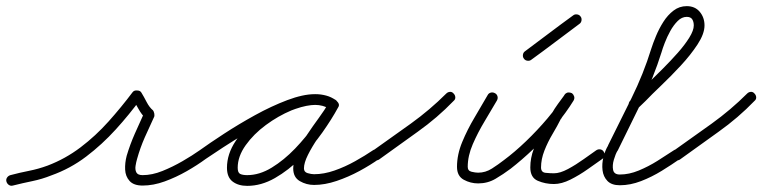

<svg xmlns="http://www.w3.org/2000/svg" viewBox="-31 -581 2485 626"><path d="M11 24Q4 26 -2 22Q-8 18 -10 11Q-12 4 -8 -2Q-4 -8 3 -10Q33 -18 63.5 -24Q94 -30 124 -41Q182 -63 231.5 -100.5Q281 -138 323 -185Q365 -232 401 -280Q406 -287 416 -286Q426 -286 430 -279Q438 -266 447 -248.5Q456 -231 468 -221Q470 -219 472 -211Q473 -204 472 -201Q456 -167 441 -133Q426 -99 416 -63Q413 -53 411 -40.5Q409 -28 413.5 -19Q418 -10 434 -10Q465 -10 498.5 -23.5Q532 -37 564 -55.5Q596 -74 620 -91Q626 -95 633 -94Q640 -93 644 -87Q648 -81 647 -74Q646 -67 640 -63Q613 -43 578 -23Q543 -3 506 10.5Q469 24 434 24Q405 24 391.5 9Q378 -6 377 -28Q376 -50 382 -73Q393 -110 408.5 -145Q424 -180 440 -215Q441 -217 442 -213.5Q443 -210 444 -206Q445 -201 445.5 -197.5Q446 -194 444 -195Q431 -207 420.5 -226Q410 -245 400 -261Q398 -264 403 -265.5Q408 -267 415 -267Q421 -266 426 -264.5Q431 -263 429 -260Q391 -208 346.5 -159Q302 -110 250 -70.5Q198 -31 136 -9Q106 3 74.5 9.5Q43 16 11 24Q11 24 11 24Q11 24 11 24Z M616 -67Q612 -73 613 -80Q614 -87 620 -91Q652 -114 699.5 -145Q747 -176 800.5 -205.5Q854 -235 905.5 -254.5Q957 -274 998 -274Q1015 -274 1032 -269.5Q1049 -265 1063 -255Q1070 -250 1070.5 -243.5Q1071 -237 1068 -232Q1064 -226 1057.5 -224Q1051 -222 1044 -226Q1022 -239 996 -239Q962 -239 919 -221Q876 -203 836 -173.5Q796 -144 770 -107.5Q744 -71 744 -34Q744 -18 752 -14Q760 -10 775 -10Q815 -10 855 -34.5Q895 -59 931 -96.5Q967 -134 995 -174.5Q1023 -215 1041 -246Q1045 -254 1052 -255Q1059 -256 1064 -253Q1070 -250 1073 -243.5Q1076 -237 1071 -230Q1061 -211 1042.5 -184.5Q1024 -158 1005 -130Q986 -102 973 -76Q960 -50 960 -32Q960 -20 972 -16.5Q984 -13 993 -13Q1025 -13 1059.5 -25Q1094 -37 1127 -55.5Q1160 -74 1185 -91Q1191 -95 1198 -94Q1205 -93 1209 -87Q1213 -81 1212 -74Q1211 -67 1205 -63Q1177 -43 1141 -23.5Q1105 -4 1066.5 9Q1028 22 993 22Q968 22 946.5 9.5Q925 -3 925 -32Q925 -57 938 -85Q951 -113 970 -141.5Q989 -170 1008.5 -196.5Q1028 -223 1041 -246Q1045 -254 1052 -255.5Q1059 -257 1064 -253Q1070 -250 1073 -243.5Q1076 -237 1071 -230Q1051 -193 1020 -149Q989 -105 949.5 -65.5Q910 -26 865.5 -0.5Q821 25 775 25Q746 25 727.5 11Q709 -3 709 -34Q709 -79 737.5 -121.5Q766 -164 810.5 -198.5Q855 -233 905 -253.5Q955 -274 996 -274Q1032 -274 1062 -256Q1069 -252 1069.5 -245Q1070 -238 1066 -232Q1063 -227 1056.5 -224.5Q1050 -222 1043 -227Q1033 -234 1021 -236.5Q1009 -239 998 -239Q970 -239 932.5 -226Q895 -213 853.5 -192Q812 -171 771.5 -147Q731 -123 696.5 -100.5Q662 -78 640 -63Q634 -59 627 -60Q620 -61 616 -67Z M1181 -66Q1177 -71 1178 -78.5Q1179 -86 1185 -90Q1246 -133 1308.5 -178Q1371 -223 1424 -276Q1429 -281 1436 -281.5Q1443 -282 1448 -276Q1453 -271 1453.5 -264Q1454 -257 1448 -252Q1395 -197 1331 -151.5Q1267 -106 1205 -61Q1199 -57 1192 -58.5Q1185 -60 1181 -66Z M1559 -271Q1562 -277 1569 -279Q1576 -281 1583 -277Q1589 -274 1591 -267Q1593 -260 1589 -253Q1571 -222 1549 -185.5Q1527 -149 1510.5 -111Q1494 -73 1494 -37Q1494 -24 1506.5 -21Q1519 -18 1528 -18Q1552 -18 1573 -31.5Q1594 -45 1612 -59Q1647 -85 1684 -120.5Q1721 -156 1754 -195Q1787 -234 1809 -271Q1813 -278 1820 -278.5Q1827 -279 1833 -276Q1838 -272 1840.5 -265.5Q1843 -259 1838 -252Q1828 -237 1817.5 -223Q1807 -209 1798 -193Q1798 -193 1798 -193Q1798 -194 1798 -194Q1786 -170 1770.5 -144Q1755 -118 1744 -90Q1733 -62 1733 -35Q1733 -19 1748 -17.5Q1763 -16 1775 -16Q1795 -16 1821 -30Q1847 -44 1872 -62Q1897 -80 1913 -91Q1913 -91 1913 -91Q1913 -91 1913 -91Q1919 -95 1926 -94Q1933 -93 1937 -87Q1941 -81 1940 -74Q1939 -67 1933 -63Q1913 -49 1885.5 -29.5Q1858 -10 1829 4.5Q1800 19 1775 19Q1747 19 1722.5 8.5Q1698 -2 1698 -35Q1698 -66 1709.5 -96Q1721 -126 1737 -155Q1753 -184 1768 -210Q1768 -210 1768 -211Q1768 -211 1768 -211Q1777 -227 1788 -242Q1799 -257 1810 -272Q1815 -279 1821.5 -279.5Q1828 -280 1834 -277Q1839 -273 1841 -266.5Q1843 -260 1839 -253Q1815 -214 1781 -173Q1747 -132 1708.5 -95.5Q1670 -59 1634 -31Q1610 -13 1584.5 2Q1559 17 1528 17Q1503 17 1481 5Q1459 -7 1459 -37Q1459 -77 1476 -118Q1493 -159 1516 -197.5Q1539 -236 1559 -271Q1559 -271 1559 -271Q1559 -271 1559 -271Z M1701 -386Q1696 -382 1688.5 -383Q1681 -384 1677 -390Q1673 -395 1674 -402.5Q1675 -410 1681 -414Q1720 -443 1759 -472.5Q1798 -502 1838 -531Q1838 -531 1838 -531Q1838 -531 1838 -531Q1843 -535 1850.5 -534Q1858 -533 1862 -527Q1866 -522 1865 -514.5Q1864 -507 1858 -503Q1819 -474 1780 -444.5Q1741 -415 1701 -386Q1701 -386 1701 -386Q1701 -386 1701 -386Z M2048 -227Q2043 -222 2035.5 -222.5Q2028 -223 2023 -228Q2018 -233 2018.5 -240.5Q2019 -248 2024 -253Q2030 -259 2036.5 -264.5Q2043 -270 2048 -276Q2061 -289 2083 -310.5Q2105 -332 2130.5 -357.5Q2156 -383 2179 -409Q2202 -435 2216.5 -458.5Q2231 -482 2231 -498Q2231 -510 2226 -518Q2221 -526 2208 -526Q2192 -526 2178.5 -512.5Q2165 -499 2154.5 -480Q2144 -461 2136.5 -441.5Q2129 -422 2126 -411Q2100 -328 2060.5 -248Q2021 -168 1983 -90Q1983 -90 1982 -89Q1982 -89 1982 -89Q1976 -79 1970.5 -60.5Q1965 -42 1968 -27Q1971 -12 1990 -12Q2020 -12 2051.5 -25Q2083 -38 2112.5 -56.5Q2142 -75 2166 -91Q2172 -95 2179 -94Q2186 -93 2190 -87Q2194 -81 2193 -74Q2192 -67 2186 -63Q2159 -44 2126.5 -24Q2094 -4 2059 9.5Q2024 23 1990 23Q1963 23 1949.5 9Q1936 -5 1933.5 -26Q1931 -47 1936.5 -69Q1942 -91 1952 -107Q1952 -107 1952 -107Q1951 -106 1951 -106Q1989 -182 2028 -261Q2067 -340 2092 -421Q2098 -440 2108 -464Q2118 -488 2132 -510Q2146 -532 2165 -546.5Q2184 -561 2208 -561Q2235 -561 2250.5 -542.5Q2266 -524 2266 -498Q2266 -471 2243.5 -436.5Q2221 -402 2188.5 -367Q2156 -332 2124.5 -302Q2093 -272 2074 -252Q2067 -245 2060.5 -239Q2054 -233 2048 -227Q2048 -227 2048 -227Q2048 -227 2048 -227Z M2162 -66Q2158 -71 2159 -78.5Q2160 -86 2166 -90Q2227 -133 2289.5 -178Q2352 -223 2405 -276Q2410 -281 2417 -281.5Q2424 -282 2429 -276Q2434 -271 2434.5 -264Q2435 -257 2429 -252Q2376 -197 2312 -151.5Q2248 -106 2186 -61Q2180 -57 2173 -58.5Q2166 -60 2162 -66Z"/></svg>

Font: FRB American Cursive
Style: Italic
Weight: 400
Italic angle: -25°
Version: Version 2.0;Modular Font Editor K font №1